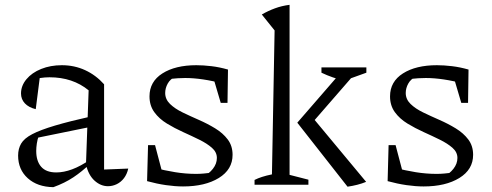

<svg xmlns="http://www.w3.org/2000/svg" viewBox="-20 -765 2039 795"><path d="M427 6Q397 6 371.5 -17Q346 -40 336 -84L347 -391Q281 -445 185 -445Q166 -445 146.5 -442Q127 -439 109 -434L146 -454L128 -313Q99 -320 83 -337Q67 -354 67 -378Q67 -410 89.5 -437Q112 -464 150.5 -479.5Q189 -495 236 -495Q288 -495 332.5 -474.5Q377 -454 411 -416V-63L511 -67Q506 -44 493.5 -27.5Q481 -11 463.5 -2.5Q446 6 427 6ZM201 10Q135 9 95 -27Q55 -63 55 -121Q55 -149 67.5 -170.5Q80 -192 113.5 -209.5Q147 -227 207.5 -245Q268 -263 362 -284V-241L117 -191L141 -204Q135 -188 132.5 -171Q130 -154 130 -140Q130 -98 150.5 -74.5Q171 -51 213 -51Q244 -51 279 -64Q314 -77 353 -104V-87Q320 -55 284 -31Q248 -7 201 10Z M738 7Q705 7 667 1.5Q629 -4 589 -15L616 -71Q662 -59 705.5 -52Q749 -45 792 -45Q808 -45 824 -46.5Q840 -48 856 -50L823 -36Q845 -45 861.5 -66Q878 -87 878 -111Q878 -135 857.5 -153Q837 -171 805.5 -186.5Q774 -202 738.5 -218Q703 -234 671 -253.5Q639 -273 619 -300.5Q599 -328 599 -366Q599 -427 652.5 -461Q706 -495 793 -495Q822 -495 855.5 -491Q889 -487 924 -477L906 -418Q862 -430 822 -436Q782 -442 747 -442Q731 -442 715.5 -441Q700 -440 682 -438L707 -448Q685 -438 674.5 -419Q664 -400 664 -380Q664 -354 684 -334.5Q704 -315 736 -299.5Q768 -284 803.5 -268.5Q839 -253 871 -233.5Q903 -214 923 -187.5Q943 -161 943 -124Q943 -63 886 -28Q829 7 738 7ZM589 -15 593 -164H622L661 -16ZM894 -339 853 -478 924 -477 922 -339Z M1034 0V-20Q1048 -27 1065 -32.5Q1082 -38 1106 -43L1117 -639L1064 -705Q1090 -720 1118.5 -730.5Q1147 -741 1179 -745V-41L1257 -21V0ZM1419 8 1211 -257 1401 -476H1455V-466L1262 -244L1264 -291L1496 -12Q1479 -5 1459.5 0Q1440 5 1419 8ZM1411 -433Q1383 -436 1358.5 -444.5Q1334 -453 1311 -464V-486H1497V-464Z M1734 7Q1701 7 1663 1.5Q1625 -4 1585 -15L1612 -71Q1658 -59 1701.5 -52Q1745 -45 1788 -45Q1804 -45 1820 -46.5Q1836 -48 1852 -50L1819 -36Q1841 -45 1857.5 -66Q1874 -87 1874 -111Q1874 -135 1853.5 -153Q1833 -171 1801.5 -186.5Q1770 -202 1734.5 -218Q1699 -234 1667 -253.5Q1635 -273 1615 -300.5Q1595 -328 1595 -366Q1595 -427 1648.5 -461Q1702 -495 1789 -495Q1818 -495 1851.5 -491Q1885 -487 1920 -477L1902 -418Q1858 -430 1818 -436Q1778 -442 1743 -442Q1727 -442 1711.5 -441Q1696 -440 1678 -438L1703 -448Q1681 -438 1670.5 -419Q1660 -400 1660 -380Q1660 -354 1680 -334.5Q1700 -315 1732 -299.5Q1764 -284 1799.5 -268.5Q1835 -253 1867 -233.5Q1899 -214 1919 -187.5Q1939 -161 1939 -124Q1939 -63 1882 -28Q1825 7 1734 7ZM1585 -15 1589 -164H1618L1657 -16ZM1890 -339 1849 -478 1920 -477 1918 -339Z"/></svg>

Font: Piazzolla Thin Light
Style: Regular
Weight: 300
Version: Version 2.005